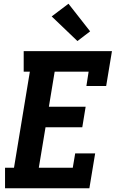

<svg xmlns="http://www.w3.org/2000/svg" viewBox="-20 -1009 640 1029"><path d="M7 0V-110H55L140 -625H107V-735H580L549 -548H443L455 -625H273L242 -437H439L421 -327H224L188 -110H370L383 -187H490L459 0ZM395 -789 257 -921 347 -989 463 -841Z"/></svg>

Font: Iosevka Curly Slab XBdExObl
Style: Regular
Weight: 800
Width: 7
Italic angle: -9°
Monospace: yes
Designer: Belleve Invis
Foundry: Belleve Invis
Version: Version 11.1.0; ttfautohint (v1.8.3)